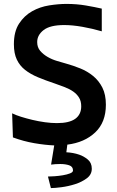

<svg xmlns="http://www.w3.org/2000/svg" viewBox="-20 -731 599 981"><path d="M271 -102Q334 -102 364.5 -124Q395 -146 395 -188Q395 -214 384 -232Q373 -250 354.5 -263Q336 -276 311.5 -285.5Q287 -295 261 -304Q213 -320 174.5 -336Q136 -352 108.5 -373.5Q81 -395 66 -426.5Q51 -458 51 -505Q51 -570 77.5 -610.5Q104 -651 144 -673.5Q184 -696 231.5 -703.5Q279 -711 320 -711Q372 -711 418.5 -703Q465 -695 500 -687V-571Q452 -585 401 -594Q350 -603 308 -603Q236 -603 203 -577.5Q170 -552 170 -516Q170 -489 185.5 -471Q201 -453 223.5 -440Q246 -427 271.5 -419.5Q297 -412 318 -406Q354 -396 390 -381.5Q426 -367 455.5 -343Q485 -319 503 -283.5Q521 -248 521 -196Q521 -106 466.5 -54.5Q412 -3 324 8L319 47Q355 49 384 59Q408 67 428.5 84Q449 101 449 131Q449 161 423.5 180Q398 199 363.5 210Q329 221 294 225.5Q259 230 240 230L225 171Q237 171 258.5 169.5Q280 168 301 164.5Q322 161 337.5 155Q353 149 353 140Q353 120 333.5 113.5Q314 107 288 107Q263 107 241 110L257 12Q210 10 155 0.5Q100 -9 46 -29L42 -152Q60 -143 87 -134.5Q114 -126 145.5 -118.5Q177 -111 209.5 -106.5Q242 -102 271 -102Z"/></svg>

Font: Cantora One
Style: Regular
Weight: 400
Designer: Pablo Impallari, Rodrigo Fuenzalida
Foundry: Pablo Impallari
Version: Version 1.002; ttfautohint (v0.8) -G 200 -r 50